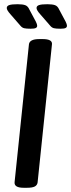

<svg xmlns="http://www.w3.org/2000/svg" viewBox="-20 -887 337 909"><path d="M92 2Q47 2 49 -24L117 -677Q120 -702 166 -702H182Q229 -702 226 -677L158 -23Q156 -10 144.5 -4Q133 2 108 2ZM125 -751Q104 -751 94 -753.5Q84 -756 76 -766L29 -820Q12 -839 12 -849Q12 -859 24 -863Q36 -867 63 -867Q87 -867 99.5 -862.5Q112 -858 119 -842L150 -784Q156 -772 156 -765Q156 -758 149.5 -754.5Q143 -751 125 -751ZM266 -751Q245 -751 235 -753.5Q225 -756 217 -766L170 -820Q153 -839 153 -849Q153 -859 165 -863Q177 -867 204 -867Q228 -867 240.5 -862.5Q253 -858 260 -842L291 -784Q297 -772 297 -765Q297 -758 290.5 -754.5Q284 -751 266 -751Z"/></svg>

Font: Asap Condensed Condensed Medium
Style: Italic
Weight: 500
Width: 3
Italic angle: -6°
Designer: Pablo Cosgaya
Foundry: Omnibus-Type
Version: Version 3.001; ttfautohint (v1.8.4.7-5d5b)